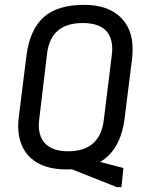

<svg xmlns="http://www.w3.org/2000/svg" viewBox="-20 -687 616 792"><path d="M527 -485Q527 -460 525 -447L494 -198Q477 -68 393 -19L489 6L481 85H462L276 11Q269 12 256 12Q158 12 106.5 -35.5Q55 -83 55 -168Q55 -187 58 -208L89 -457Q103 -565 160 -616Q217 -667 327 -667Q422 -667 474.5 -618.5Q527 -570 527 -485ZM174 -465 142 -197Q140 -179 140 -171Q140 -118 171 -90.5Q202 -63 261 -63Q392 -63 408 -191L441 -458Q443 -476 443 -484Q443 -592 321 -592Q189 -592 174 -465Z"/></svg>

Font: Ropa Sans
Style: Italic
Weight: 400
Version: Version 1.100